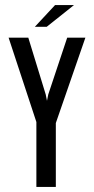

<svg xmlns="http://www.w3.org/2000/svg" viewBox="-20 -740 372 760"><path d="M124 0V-257L14 -591H92L161 -366L166 -341L171 -366L246 -591H318L201 -253V0ZM118 -634 198 -720H273L165 -634Z"/></svg>

Font: Alumni Sans Medium
Style: Regular
Weight: 500
Designer: Robert E. Leuschke
Foundry: Robert E. Leuschke
Version: Version 1.018